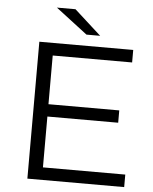

<svg xmlns="http://www.w3.org/2000/svg" viewBox="-59 -930 777 978"><g transform="rotate(5 329.5 -440.5)"><path d="M613 -64V0H118V-700H598V-636H192V-387H554V-324H192V-64ZM192 -881H287L424 -757H354Z"/></g></svg>

Font: Montserrat-Regular
Style: Regular
Weight: 400
Version: Version 7.200